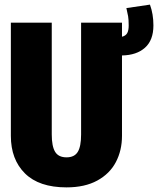

<svg xmlns="http://www.w3.org/2000/svg" viewBox="-20 -793 684 831"><path d="M508 -553V-205Q508 -142 481.5 -91.5Q455 -41 401 -11.5Q347 18 268 18Q149 18 88 -42.5Q27 -103 27 -205V-695H204V-211Q204 -160 218.5 -136Q233 -112 268 -112Q302 -112 316.5 -135.5Q331 -159 331 -211V-695H508V-634Q524 -638 530.5 -649.5Q537 -661 537 -683Q537 -708 534.5 -722.5Q532 -737 527 -758L629 -773Q644 -732 644 -683Q644 -619 607.5 -586.5Q571 -554 508 -553Z"/></svg>

Font: Fira Sans Extra Condensed ExtraBold
Style: Regular
Weight: 800
Width: 1
Designer: Carrois Corporate & Edenspiekermann AG
Foundry: Carrois Corporate GbR & Edenspiekermann AG
Version: Version 4.203